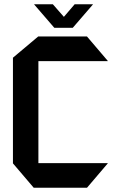

<svg xmlns="http://www.w3.org/2000/svg" viewBox="-20 -885 537 905"><path d="M139 0 41 -115V-116H488V-115L390 0ZM41 -116V-613L160 -713H161V-116ZM161 -597V-713H390L488 -598V-597ZM236 -754 141 -864V-865H229L314 -768ZM237 -754 332 -865H418V-864L323 -754Z"/></svg>

Font: Foldit Medium
Style: Regular
Weight: 500
Version: Version 1.003